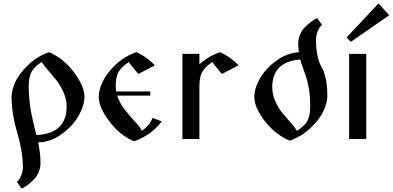

<svg xmlns="http://www.w3.org/2000/svg" viewBox="-20 -816 2305 1127"><path d="M204.1 19.5C252.3 18.9 298 2.9 341.3 -28.3C384.6 -59.6 417.8 -95.4 440.9 -135.7C464 -176.1 475.6 -213.5 475.6 -248C475.6 -289.1 455.2 -336.8 414.6 -391.1C373.9 -445.5 325.2 -485 268.6 -509.8C219.7 -492.8 177.7 -467 142.6 -432.1C107.4 -397.3 82.8 -364.1 68.8 -332.5C54.9 -300.9 47.9 -272.8 47.9 -248C47.9 -183.6 58.9 -113.6 81.1 -38.1C103.2 37.4 114.3 105.1 114.3 165C114.3 182 111 197.9 104.5 212.9C98 227.9 92.8 237.5 88.9 241.7C85 245.9 81.7 249 79.1 251L107.4 291L119.1 285.2C127 281.2 136.1 275.1 146.5 266.6C156.9 258.1 167.6 248.4 178.7 237.3C189.8 226.2 199.1 212.2 206.5 195.3C214 178.4 217.8 160.5 217.8 141.6C217.8 105.8 213.2 65.1 204.1 19.5ZM193.4 -23.4C192.1 -28.6 188.8 -41.8 183.6 -63C178.4 -84.1 174.8 -99.1 172.9 -107.9C170.9 -116.7 168 -130.9 164.1 -150.4C160.2 -169.9 157.4 -186.7 155.8 -200.7C154.1 -214.7 152.5 -231.4 150.9 -251C149.3 -270.5 148.4 -290 148.4 -309.6C148.4 -344.7 153.5 -372.2 163.6 -392.1C173.7 -411.9 194 -432 224.6 -452.1C231.1 -441.1 243.7 -424.8 262.2 -403.3C280.8 -381.8 297.4 -362 312 -343.8C326.7 -325.5 340.2 -302.6 352.5 -274.9C364.9 -247.2 371.1 -219.4 371.1 -191.4C371.1 -84.6 311.8 -28.6 193.4 -23.4Z M792 -381.8 889.6 -432.6C854.5 -467.8 818 -493.5 780.3 -509.8C731.4 -492.8 689.5 -467 654.3 -432.1C619.1 -397.3 594.6 -364.1 580.6 -332.5C566.6 -300.9 559.6 -272.8 559.6 -248C559.6 -207 579.9 -159.3 620.6 -105C661.3 -50.6 710 -11.1 766.6 13.7C834.3 -10.4 888.7 -49.5 929.7 -103.5L875 -124C867.2 -98 846.7 -72.6 813.5 -47.9C807.6 -60.9 794.3 -78.5 773.4 -100.6C752.6 -122.7 731.9 -147.1 711.4 -173.8C690.9 -200.5 676.4 -227.5 668 -254.9H862.3V-279.3H662.1C660.2 -289.1 659.2 -299.2 659.2 -309.6C659.2 -344.1 664.4 -371.4 674.8 -391.6C685.2 -411.8 705.7 -432 736.3 -452.1C741.5 -443 760.1 -419.6 792 -381.8Z M1050.8 -500V0H1150.4V-309.6C1150.4 -344.1 1155.6 -371.4 1166 -391.6C1176.4 -411.8 1196.9 -432 1227.5 -452.1C1233.4 -441.1 1251.6 -417.6 1282.2 -381.8L1380.9 -432.6C1345.7 -467.8 1309.2 -493.5 1271.5 -509.8C1225.9 -494.1 1185.5 -470.4 1150.4 -438.5V-500Z M1734.4 -509.8C1687.5 -506.5 1643.2 -489.7 1601.6 -459.5C1559.9 -429.2 1528 -394.5 1505.9 -355.5C1483.7 -316.4 1472.7 -280.3 1472.7 -247.1C1472.7 -206.1 1493 -159.2 1533.7 -106.4C1574.4 -53.7 1623 -15 1679.7 9.8C1728.5 -7.2 1770.7 -33 1806.2 -67.9C1841.6 -102.7 1866.4 -135.9 1880.4 -167.5C1894.4 -199.1 1901.4 -227.2 1901.4 -252C1901.4 -294.3 1897.9 -329.8 1891.1 -358.4C1884.3 -387 1876.6 -408 1868.2 -421.4C1859.7 -434.7 1852.1 -455.1 1845.2 -482.4C1838.4 -509.8 1835 -543.6 1835 -584C1835 -600.9 1838.2 -616.9 1844.7 -631.8C1851.2 -646.8 1856.4 -656.4 1860.4 -660.6C1864.3 -664.9 1867.5 -668 1870.1 -669.9L1841.8 -710L1831.1 -704.1C1823.2 -700.2 1813.8 -694 1802.7 -685.5C1791.7 -677.1 1780.6 -667.3 1769.5 -656.2C1758.5 -645.2 1749.2 -631.2 1741.7 -614.3C1734.2 -597.3 1730.5 -579.4 1730.5 -560.5C1730.5 -546.2 1731.8 -529.3 1734.4 -509.8ZM1742.2 -466.8C1745.4 -453.1 1752.9 -430.8 1764.6 -399.9C1776.4 -369 1785.3 -337.6 1791.5 -305.7C1797.7 -273.8 1800.8 -235.4 1800.8 -190.4C1800.8 -155.9 1795.6 -128.6 1785.2 -108.4C1774.7 -88.2 1754.2 -68 1723.6 -47.9C1717.1 -58.9 1704.8 -74.9 1686.5 -95.7C1668.3 -116.5 1651.7 -135.9 1636.7 -153.8C1621.7 -171.7 1608.2 -194.2 1596.2 -221.2C1584.1 -248.2 1578.1 -275.7 1578.1 -303.7C1578.1 -404 1632.8 -458.3 1742.2 -466.8Z M2202.1 -795.9 2014.6 -596.7 2039.1 -570.3 2264.6 -726.6ZM2029.3 -500V0H2129.9V-500Z"/></svg>

Font: TriodPostnaja
Style: Medium
Weight: 500
Version: 20110805; ttfautohint (v0.96) -l 8 -r 50 -G 200 -x 14 -w "G"